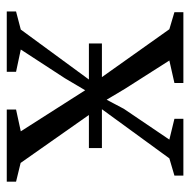

<svg xmlns="http://www.w3.org/2000/svg" viewBox="-17 -545 562 568"><g transform="rotate(90 264.0 -261.0)"><path d="M67.5 -41.5 225.5 -257 66.5 -481 16 -496V-522.5H225.5V-496L159 -481L242.5 -350L275 -295.5L302 -346.5L393 -481L331.5 -496V-522.5H499.5V-496L448.5 -481L298 -274.5L462 -41L517.5 -27.5V0H304V-27.5L368.5 -41.5L287.5 -168.5L247 -232L211.5 -172L126.5 -41.5L192.5 -27.5V0H14V-27.5ZM418 -281.5V-243H108.5V-281.5Z"/></g></svg>

Font: Merriweather 96pt Light
Style: Regular
Weight: 300
Version: Version 2.100